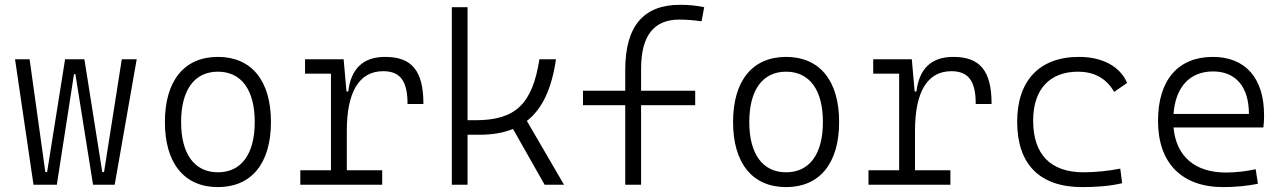

<svg xmlns="http://www.w3.org/2000/svg" viewBox="-20 -762 5313 792"><path d="M363.8 0H453.1L543.9 -517.6H482.4L409.2 -52.2H401.9L328.1 -517.6H248.5L174.3 -52.2H167L102.1 -517.6H42L118.2 0H214.4L285.2 -456.1H291Z M878.9 9.8C1017.1 9.8 1097.7 -87.9 1097.7 -258.8C1097.7 -429.7 1017.1 -527.3 878.9 -527.3C740.7 -527.3 660.2 -429.7 660.2 -258.8C660.2 -87.9 740.7 9.8 878.9 9.8ZM878.9 -51.3C782.2 -51.3 727.1 -126.5 727.1 -258.8C727.1 -391.1 782.2 -466.3 878.9 -466.3C975.6 -466.3 1030.8 -391.1 1030.8 -258.8C1030.8 -126.5 975.6 -51.3 878.9 -51.3Z M1410.6 -222.7C1410.6 -379.4 1459.5 -468.3 1560.5 -468.3C1630.9 -468.3 1661.1 -428.2 1661.1 -333H1726.6C1726.6 -469.7 1679.2 -527.3 1568.8 -527.3C1479 -527.3 1428.2 -480 1416.5 -384.8H1409.2L1397.5 -517.6H1238.3V-458H1345.2V-59.6H1218.8V0H1556.6V-59.6H1410.6Z M1843.8 0H1908.7V-206.1H1956.5C2010.3 -206.1 2056.6 -213.9 2096.2 -230L2226.6 0H2306.6L2153.3 -263.2C2217.3 -313 2255.9 -396.5 2273.4 -517.6H2205.1C2176.3 -333.5 2106.9 -266.1 1941.9 -266.1H1908.7V-732.4H1843.8Z M2559.1 0H2624.5V-328.1H2847.7V-387.7H2624.5V-478.5C2624.5 -614.3 2676.8 -681.2 2782.2 -681.2C2809.1 -681.2 2836.4 -679.2 2874 -674.3L2884.8 -732.4C2851.1 -739.3 2821.3 -742.2 2785.2 -742.2C2633.8 -742.2 2559.1 -653.3 2559.1 -473.6V-387.7H2384.8V-328.1H2559.1Z M3222.7 9.8C3360.8 9.8 3441.4 -87.9 3441.4 -258.8C3441.4 -429.7 3360.8 -527.3 3222.7 -527.3C3084.5 -527.3 3003.9 -429.7 3003.9 -258.8C3003.9 -87.9 3084.5 9.8 3222.7 9.8ZM3222.7 -51.3C3126 -51.3 3070.8 -126.5 3070.8 -258.8C3070.8 -391.1 3126 -466.3 3222.7 -466.3C3319.3 -466.3 3374.5 -391.1 3374.5 -258.8C3374.5 -126.5 3319.3 -51.3 3222.7 -51.3Z M3754.4 -222.7C3754.4 -379.4 3803.2 -468.3 3904.3 -468.3C3974.6 -468.3 4004.9 -428.2 4004.9 -333H4070.3C4070.3 -469.7 4022.9 -527.3 3912.6 -527.3C3822.8 -527.3 3772 -480 3760.3 -384.8H3752.9L3741.2 -517.6H3582V-458H3689V-59.6H3562.5V0H3900.4V-59.6H3754.4Z M4444.3 9.8C4498 9.8 4555.7 6.3 4608.9 -6.3L4601.1 -66.4C4552.2 -57.1 4501 -51.3 4449.7 -51.3C4314 -51.3 4241.7 -124.5 4241.7 -264.6C4241.7 -393.6 4310.1 -466.3 4426.8 -466.3C4488.3 -466.3 4542.5 -442.4 4575.7 -382.8L4629.4 -419.9C4600.1 -488.3 4527.3 -527.3 4430.7 -527.3C4267.1 -527.3 4175.8 -428.7 4175.8 -259.8C4175.8 -83.5 4269.5 9.8 4444.3 9.8Z M5025.9 9.8C5072.3 9.8 5123.5 5.4 5168.9 -3.9L5159.7 -64C5120.1 -55.2 5076.2 -50.3 5037.6 -50.3C4908.7 -50.3 4831.5 -117.2 4820.8 -236.3H5191.4C5193.4 -250 5194.3 -268.1 5194.3 -287.1C5194.3 -440.4 5116.7 -527.3 4982.9 -527.3C4839.4 -527.3 4756.8 -431.2 4756.8 -263.7C4756.8 -89.4 4854.5 9.8 5025.9 9.8ZM4820.8 -292C4829.1 -403.3 4887.7 -467.3 4983.9 -467.3C5077.6 -467.3 5131.8 -403.8 5131.8 -292Z"/></svg>

Font: Cascadia Mono NF Light
Style: Regular
Weight: 300
Monospace: yes
Designer: Aaron Bell
Foundry: Saja Typeworks
Version: Version 2404.023